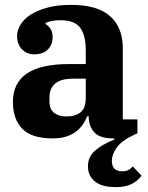

<svg xmlns="http://www.w3.org/2000/svg" viewBox="-20 -556 609 788"><path d="M455 212Q431 212 410.5 207.5Q390 203 374.5 192.5Q359 182 350 165.5Q341 149 341 126Q341 89 368 64Q395 39 450 16L449 12H444Q389 12 366.5 -13.5Q344 -39 344 -77V-79H338Q331 -62 320.5 -46Q310 -30 293.5 -17Q277 -4 253 4Q229 12 195 12Q110 12 71.5 -27.5Q33 -67 33 -138Q33 -293 262 -293H332V-350Q332 -411 309 -442Q286 -473 229 -473Q208 -473 193 -470Q178 -467 167 -462V-457Q177 -452 186.5 -439Q196 -426 196 -404Q196 -374 177 -353.5Q158 -333 120 -333Q90 -333 70 -354Q50 -375 50 -407Q50 -431 64 -454.5Q78 -478 106 -496Q134 -514 175.5 -525Q217 -536 271 -536Q380 -536 432 -489.5Q484 -443 484 -358V-66H544V-9L529 -2Q478 22 458.5 50.5Q439 79 439 104Q439 147 482 147Q496 147 505.5 142.5Q515 138 525 127L561 165Q545 187 519.5 199.5Q494 212 455 212ZM252 -78Q289 -78 310.5 -95Q332 -112 332 -154V-233H278Q230 -233 206.5 -213Q183 -193 183 -156V-140Q183 -108 202 -93Q221 -78 252 -78Z"/></svg>

Font: IBM Plex Serif
Style: Bold
Weight: 700
Designer: Mike Abbink, Paul van der Laan, Pieter van Rosmalen
Foundry: Bold Monday
Version: Version 2.008